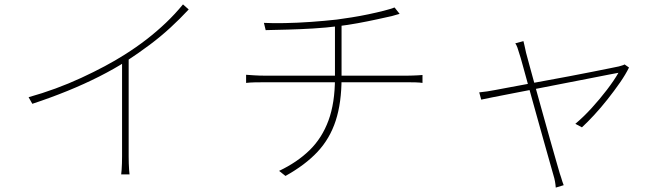

<svg xmlns="http://www.w3.org/2000/svg" viewBox="-20 -776 3030 873"><path d="M110 -334Q235 -369 349.5 -422Q464 -475 546 -527Q600 -561 646.5 -597Q693 -633 734.5 -672.5Q776 -712 812 -756L838 -733Q798 -690 754.5 -650Q711 -610 661 -572.5Q611 -535 553 -497Q500 -463 432 -428.5Q364 -394 286.5 -362.5Q209 -331 127 -304ZM535 -509 565 -527V-65Q565 -50 565.5 -33.5Q566 -17 567 -3.5Q568 10 569 17H531Q532 10 533 -3.5Q534 -17 534.5 -33.5Q535 -50 535 -65Z M1180 -672Q1217 -670 1274.5 -671Q1332 -672 1395 -676.5Q1458 -681 1511 -687Q1541 -691 1579 -697Q1617 -703 1655 -711Q1693 -719 1724.5 -727Q1756 -735 1774 -742L1797 -713Q1790 -711 1781 -708.5Q1772 -706 1762 -703Q1735 -697 1694 -688Q1653 -679 1606.5 -670.5Q1560 -662 1518 -657Q1463 -650 1404.5 -646.5Q1346 -643 1290 -641.5Q1234 -640 1188 -639ZM1249 1Q1331 -38 1387.5 -93Q1444 -148 1473.5 -228Q1503 -308 1503 -421Q1503 -421 1503 -455.5Q1503 -490 1503 -546Q1503 -602 1503 -668L1533 -675Q1533 -654 1533 -622Q1533 -590 1533 -555Q1533 -520 1533 -489.5Q1533 -459 1533 -440Q1533 -421 1533 -421Q1533 -309 1506.5 -227.5Q1480 -146 1424 -86Q1368 -26 1278 24ZM1099 -436Q1112 -435 1136 -433.5Q1160 -432 1182 -432Q1196 -432 1235 -432Q1274 -432 1329.5 -432Q1385 -432 1448 -432Q1511 -432 1574 -432Q1637 -432 1691 -432Q1745 -432 1783 -432Q1821 -432 1833 -432Q1844 -432 1856 -432.5Q1868 -433 1879.5 -433.5Q1891 -434 1901 -435V-399Q1888 -401 1869.5 -401.5Q1851 -402 1834 -402Q1822 -402 1784 -402Q1746 -402 1691.5 -402Q1637 -402 1574.5 -402Q1512 -402 1449 -402Q1386 -402 1330.5 -402Q1275 -402 1236.5 -402Q1198 -402 1184 -402Q1159 -402 1137.5 -401.5Q1116 -401 1099 -399Z M2360 -589Q2362 -581 2365 -568Q2368 -555 2372 -536Q2375 -525 2386 -484Q2397 -443 2413 -385.5Q2429 -328 2446.5 -265Q2464 -202 2480.5 -143.5Q2497 -85 2509 -43.5Q2521 -2 2525 12Q2529 22 2531.5 31.5Q2534 41 2537 49.5Q2540 58 2543 66L2507 77Q2506 63 2503.5 49Q2501 35 2496 19Q2492 5 2480 -37.5Q2468 -80 2451.5 -138.5Q2435 -197 2417.5 -260Q2400 -323 2384 -380.5Q2368 -438 2357 -478.5Q2346 -519 2342 -530Q2337 -548 2332.5 -560Q2328 -572 2323 -579ZM2840 -469Q2825 -438 2799 -400.5Q2773 -363 2742.5 -324.5Q2712 -286 2681.5 -253Q2651 -220 2626 -197L2596 -213Q2633 -244 2670 -284.5Q2707 -325 2739.5 -367.5Q2772 -410 2792 -445Q2784 -444 2749.5 -437Q2715 -430 2663 -420Q2611 -410 2550 -398Q2489 -386 2427 -374Q2365 -362 2311 -351.5Q2257 -341 2219 -333.5Q2181 -326 2168 -323L2159 -356Q2178 -358 2195.5 -360.5Q2213 -363 2233 -367Q2243 -369 2275.5 -375Q2308 -381 2356 -390Q2404 -399 2459 -409Q2514 -419 2569.5 -429.5Q2625 -440 2672.5 -449.5Q2720 -459 2752.5 -465.5Q2785 -472 2794 -474Q2800 -476 2807.5 -478Q2815 -480 2820 -483Z"/></svg>

Font: Noto Sans SC Thin Thin
Style: Regular
Weight: 250
Version: Version 2.004-H2;hotconv 1.0.118;makeotfexe 2.5.65603